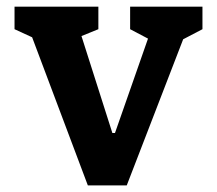

<svg xmlns="http://www.w3.org/2000/svg" viewBox="-20 -564 660 584"><path d="M61.8 -492.9 106.9 -437.2 24.2 -475.2V-543.8H279.2V-475.2L185.7 -437.2L215.5 -492.9L321.8 -159.4H329.7L446.4 -492.9L448 -437.2L375.8 -475.2V-543.8H595.8V-475.2L523.1 -437.2L555.8 -492.9L365.5 0H247.2Z"/></svg>

Font: Monaspace Xenon Var
Style: Regular
Weight: 400
Designer: Riley Cran and the Lettermatic Team
Version: Version 1.000 (Monaspace Xenon Var)